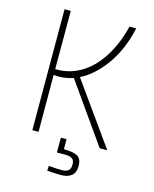

<svg xmlns="http://www.w3.org/2000/svg" viewBox="-131 -786 859 1074"><g transform="rotate(15 298.5 -249.5)"><path d="M522 -700Q508 -636 484.5 -581.5Q461 -527 430 -483.5Q399 -440 363 -407.5Q327 -375 288 -356L542 0H498L257 -342Q201 -323 143 -329L144 0H108L107 -700H143V-363Q204 -361 258 -384Q312 -407 355.5 -451.5Q399 -496 431.5 -559Q464 -622 483 -700ZM410 127Q410 167 387 184Q364 201 328 201Q311 201 296.5 200.5Q282 200 271 199Q258 198 247 197L249 169Q262 170 275 171Q286 172 300 172.5Q314 173 327 173Q349 173 362 163Q375 153 375 127Q375 104 362 94.5Q349 85 327 85H273V-1H306V57Q360 57 385 71Q410 85 410 127Z"/></g></svg>

Font: Panefresco 1wt
Style: Regular
Weight: 250
Version: Version 1.000